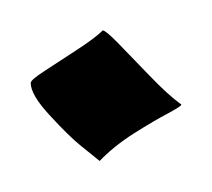

<svg xmlns="http://www.w3.org/2000/svg" viewBox="-20 -95 138 125"><path d="M0 -41Q0 -43 9 -48.8Q18.1 -54.7 30 -62.5Q42 -70.3 46.9 -75.2Q48.8 -75.2 57.1 -66.7Q65.4 -58.1 77.4 -45.7Q89.4 -33.2 98.1 -26.9Q98.1 -25.9 89.4 -21.2Q80.6 -16.6 67.1 -8.1Q53.7 0.5 44.9 9.8Q40 5.9 32.5 -0.2Q24.9 -6.3 12.5 -19.8Q0 -33.2 0 -41Z"/></svg>

Font: Anticva
Style: Regular
Weight: 400
Version: Version 1.000